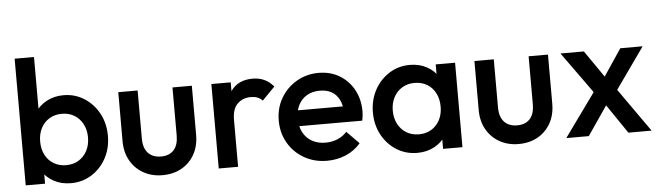

<svg xmlns="http://www.w3.org/2000/svg" viewBox="-47 -898 3723 1087"><g transform="rotate(-5 1815.0 -355.0)"><path d="M318 10Q263 10 220 -13.5Q177 -37 152.5 -78Q128 -119 128 -171V-309Q128 -361 153 -402Q178 -443 221 -466.5Q264 -490 318 -490Q383 -490 435.5 -456.5Q488 -423 518.5 -366.5Q549 -310 549 -239Q549 -169 518.5 -112.5Q488 -56 435.5 -23Q383 10 318 10ZM61 0V-720H171V-362L152 -246L171 -129V0ZM300 -94Q340 -94 370.5 -112.5Q401 -131 418.5 -164Q436 -197 436 -240Q436 -283 418.5 -316Q401 -349 370.5 -367.5Q340 -386 300 -386Q260 -386 229 -367.5Q198 -349 181 -316Q164 -283 164 -240Q164 -197 181 -164Q198 -131 229 -112.5Q260 -94 300 -94Z M838 10Q777 10 729.5 -17Q682 -44 655.5 -91.5Q629 -139 629 -201V-480H739V-206Q739 -171 750.5 -146.5Q762 -122 784.5 -109Q807 -96 838 -96Q886 -96 911.5 -124.5Q937 -153 937 -206V-480H1047V-201Q1047 -138 1020.5 -90.5Q994 -43 947 -16.5Q900 10 838 10Z M1158 0V-480H1268V0ZM1268 -267 1230 -286Q1230 -377 1270.5 -433.5Q1311 -490 1393 -490Q1429 -490 1458 -477Q1487 -464 1512 -435L1440 -361Q1427 -375 1411 -381Q1395 -387 1374 -387Q1328 -387 1298 -358Q1268 -329 1268 -267Z M1774 10Q1702 10 1644.5 -22.5Q1587 -55 1553.5 -112Q1520 -169 1520 -240Q1520 -311 1553 -367.5Q1586 -424 1642.5 -457Q1699 -490 1768 -490Q1835 -490 1886.5 -459Q1938 -428 1967.5 -374Q1997 -320 1997 -251Q1997 -239 1995.5 -226.5Q1994 -214 1991 -199H1597V-289H1934L1893 -253Q1891 -297 1876 -327Q1861 -357 1833.5 -373Q1806 -389 1766 -389Q1724 -389 1693 -371Q1662 -353 1645 -320.5Q1628 -288 1628 -243Q1628 -198 1646 -164Q1664 -130 1697 -111.5Q1730 -93 1773 -93Q1810 -93 1841.5 -106Q1873 -119 1895 -144L1965 -73Q1930 -32 1880 -11Q1830 10 1774 10Z M2286 10Q2221 10 2168.5 -23Q2116 -56 2085.5 -112.5Q2055 -169 2055 -239Q2055 -310 2085.5 -366.5Q2116 -423 2168.5 -456.5Q2221 -490 2286 -490Q2341 -490 2383.5 -466.5Q2426 -443 2451 -402Q2476 -361 2476 -309V-171Q2476 -119 2451.5 -78Q2427 -37 2384 -13.5Q2341 10 2286 10ZM2304 -94Q2365 -94 2402.5 -135Q2440 -176 2440 -240Q2440 -283 2423 -316Q2406 -349 2375.5 -367.5Q2345 -386 2304 -386Q2264 -386 2233.5 -367.5Q2203 -349 2185.5 -316Q2168 -283 2168 -240Q2168 -197 2185.5 -164Q2203 -131 2233.5 -112.5Q2264 -94 2304 -94ZM2433 0V-129L2452 -246L2433 -362V-480H2543V0Z M2862 10Q2801 10 2753.5 -17Q2706 -44 2679.5 -91.5Q2653 -139 2653 -201V-480H2763V-206Q2763 -171 2774.5 -146.5Q2786 -122 2808.5 -109Q2831 -96 2862 -96Q2910 -96 2935.5 -124.5Q2961 -153 2961 -206V-480H3071V-201Q3071 -138 3044.5 -90.5Q3018 -43 2971 -16.5Q2924 10 2862 10Z M3486 0 3348 -203 3328 -221 3142 -480H3275L3398 -302L3417 -285L3618 0ZM3133 0 3327 -269 3391 -190 3261 0ZM3427 -223 3362 -301 3482 -480H3609Z"/></g></svg>

Font: Outfit Thin Medium
Style: Regular
Weight: 500
Version: Version 1.100;gftools[0.9.27]